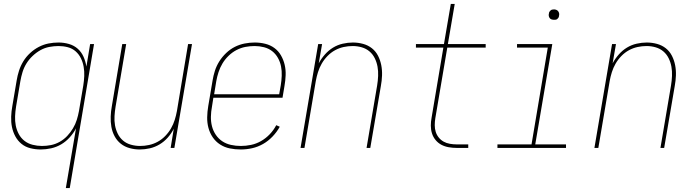

<svg xmlns="http://www.w3.org/2000/svg" viewBox="-20 -755 3540 980"><path d="M316 205 368 -100Q355 -75 335.5 -53.5Q316 -32 292 -18Q268 -4 241 2Q214 8 188 8Q161 8 135 1.5Q109 -5 89.5 -21Q70 -37 58 -59.5Q46 -82 41 -107Q36 -132 37 -159.5Q38 -187 43 -214L65 -344Q69 -369 77 -394Q85 -419 99 -442Q113 -465 133.5 -484Q154 -503 178 -515.5Q202 -528 227.5 -533Q253 -538 279 -538Q306 -538 332 -530.5Q358 -523 377 -506Q396 -489 406.5 -465Q417 -441 421 -415L440 -530H460L336 205ZM194 -10Q217 -10 240 -14.5Q263 -19 284.5 -31Q306 -43 323 -61Q340 -79 352.5 -100Q365 -121 372 -143.5Q379 -166 383 -188L405 -318Q409 -343 410 -367Q411 -391 407 -414Q403 -437 393 -457.5Q383 -478 366 -493Q349 -508 326 -514Q303 -520 279 -520Q256 -520 232 -515.5Q208 -511 186.5 -499Q165 -487 146.5 -469.5Q128 -452 115 -431Q102 -410 95 -387Q88 -364 84 -341L62 -211Q58 -186 57 -161.5Q56 -137 60.5 -114Q65 -91 76 -70.5Q87 -50 105 -36Q123 -22 146.5 -16Q170 -10 194 -10Z M693 8Q667 8 641.5 1Q616 -6 596.5 -21.5Q577 -37 565 -59.5Q553 -82 548.5 -107.5Q544 -133 545 -160Q546 -187 551 -214L604 -530H624L570 -211Q566 -187 564.5 -162.5Q563 -138 567 -115.5Q571 -93 581 -72.5Q591 -52 608 -37.5Q625 -23 648 -16.5Q671 -10 695 -10Q718 -10 741 -15Q764 -20 785 -31.5Q806 -43 823.5 -61Q841 -79 853 -100Q865 -121 872 -143.5Q879 -166 883 -188L940 -530H960L870 0H851L867 -98Q855 -74 836.5 -53Q818 -32 794.5 -18Q771 -4 745 2Q719 8 693 8Z M1209 8Q1180 8 1153 2.5Q1126 -3 1103.5 -17.5Q1081 -32 1066 -54Q1051 -76 1044 -102Q1037 -128 1037.5 -156.5Q1038 -185 1043 -214L1065 -344Q1069 -369 1077 -394Q1085 -419 1099.5 -442Q1114 -465 1134.5 -484.5Q1155 -504 1179 -516Q1203 -528 1229 -533Q1255 -538 1280 -538Q1280 -538 1280 -538Q1280 -538 1280 -538Q1308 -538 1334 -531.5Q1360 -525 1380.5 -510Q1401 -495 1414 -472.5Q1427 -450 1433 -424.5Q1439 -399 1438 -371.5Q1437 -344 1432 -316L1422 -256H1069L1062 -211Q1057 -185 1056.5 -159.5Q1056 -134 1062 -110.5Q1068 -87 1081.5 -67Q1095 -47 1114.5 -34Q1134 -21 1158.5 -15.5Q1183 -10 1209 -10Q1235 -10 1261.5 -15.5Q1288 -21 1312.5 -35Q1337 -49 1357 -70Q1377 -91 1390 -116L1408 -108Q1393 -81 1371 -58Q1349 -35 1322.5 -20Q1296 -5 1267 1.5Q1238 8 1209 8ZM1405 -274 1413 -319Q1417 -344 1418 -368.5Q1419 -393 1414.5 -416Q1410 -439 1398.5 -459.5Q1387 -480 1369 -494Q1351 -508 1327.5 -514Q1304 -520 1280 -520Q1256 -520 1232.5 -515.5Q1209 -511 1187 -499.5Q1165 -488 1146.5 -470Q1128 -452 1115.5 -431Q1103 -410 1095.5 -387Q1088 -364 1084 -341L1073 -274Z M1514 0 1604 -530H1624L1607 -432Q1620 -456 1638.5 -477Q1657 -498 1680 -512Q1703 -526 1729.5 -532Q1756 -538 1781 -538Q1808 -538 1833.5 -531Q1859 -524 1878.5 -508.5Q1898 -493 1909.5 -470.5Q1921 -448 1926 -422.5Q1931 -397 1930 -370Q1929 -343 1924 -316L1870 0H1851L1905 -319Q1909 -343 1910 -367.5Q1911 -392 1907 -414.5Q1903 -437 1893 -457.5Q1883 -478 1866 -492.5Q1849 -507 1826.5 -513.5Q1804 -520 1780 -520Q1757 -520 1734 -515Q1711 -510 1690 -498.5Q1669 -487 1651.5 -469Q1634 -451 1622 -430Q1610 -409 1603 -386.5Q1596 -364 1592 -342L1534 0Z M2311 0Q2291 0 2270.5 -3.5Q2250 -7 2233 -16Q2216 -25 2203.5 -40Q2191 -55 2185 -74Q2179 -93 2179 -113.5Q2179 -134 2183 -155L2243 -512H2103V-530H2246L2281 -735H2301L2266 -530H2459V-512H2263L2202 -152Q2199 -134 2199 -116Q2199 -98 2204 -82Q2209 -66 2219.5 -53Q2230 -40 2244.5 -32Q2259 -24 2276.5 -21Q2294 -18 2311 -18H2370V0Z M2519 0V-18H2693L2776 -512H2619V-530H2799L2712 -18H2869V0ZM2808 -654Q2801 -654 2795 -656Q2789 -658 2785.5 -663Q2782 -668 2781 -674Q2780 -680 2782 -687Q2782 -691 2784.5 -695Q2787 -699 2790.5 -702Q2794 -705 2798.5 -706Q2803 -707 2808 -707Q2814 -707 2820 -704.5Q2826 -702 2829.5 -697Q2833 -692 2834 -686Q2835 -680 2833 -673Q2833 -669 2830.5 -665Q2828 -661 2824.5 -658Q2821 -655 2816.5 -654.5Q2812 -654 2808 -654Z M3014 0 3104 -530H3124L3107 -432Q3120 -456 3138.5 -477Q3157 -498 3180 -512Q3203 -526 3229.5 -532Q3256 -538 3281 -538Q3308 -538 3333.5 -531Q3359 -524 3378.5 -508.5Q3398 -493 3409.5 -470.5Q3421 -448 3426 -422.5Q3431 -397 3430 -370Q3429 -343 3424 -316L3370 0H3351L3405 -319Q3409 -343 3410 -367.5Q3411 -392 3407 -414.5Q3403 -437 3393 -457.5Q3383 -478 3366 -492.5Q3349 -507 3326.5 -513.5Q3304 -520 3280 -520Q3257 -520 3234 -515Q3211 -510 3190 -498.5Q3169 -487 3151.5 -469Q3134 -451 3122 -430Q3110 -409 3103 -386.5Q3096 -364 3092 -342L3034 0Z"/></svg>

Font: iosevka_custom_sans_ss08 Thin
Style: Italic
Weight: 100
Italic angle: -10°
Designer: Belleve Invis
Foundry: Belleve Invis
Version: Version 10.3.0; ttfautohint (v1.8.3)